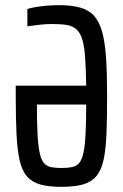

<svg xmlns="http://www.w3.org/2000/svg" viewBox="-20 -716 478 744"><path d="M218 8Q169 8 136.5 -1Q104 -10 84.5 -32.5Q65 -55 56 -95Q47 -135 44 -196.5Q41 -258 41 -344V-384H314Q313 -448 310 -491.5Q307 -535 299.5 -561Q292 -587 277.5 -601Q263 -615 240 -619Q217 -623 182 -623Q159 -623 132 -620Q105 -617 86 -614V-681Q101 -686 120 -689Q139 -692 161.5 -694Q184 -696 208 -696Q256 -696 289.5 -687Q323 -678 344 -655Q365 -632 376 -592Q387 -552 391 -491Q395 -430 395 -344Q395 -258 392.5 -196.5Q390 -135 381 -95Q372 -55 352.5 -32.5Q333 -10 300.5 -1Q268 8 218 8ZM218 -65Q242 -65 259 -68.5Q276 -72 286.5 -84Q297 -96 303 -122.5Q309 -149 311.5 -195Q314 -241 314 -311H123Q123 -241 125.5 -195Q128 -149 134 -122.5Q140 -96 150.5 -84Q161 -72 177.5 -68.5Q194 -65 218 -65Z"/></svg>

Font: Saira ExtraCondensed Medium
Style: Regular
Weight: 500
Width: 2
Designer: Hector Gatti with collaboration of the Omnibus-Type team
Foundry: Omnibus-Type
Version: Version 1.101